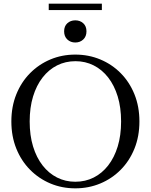

<svg xmlns="http://www.w3.org/2000/svg" viewBox="-20 -1018 823 1048"><path d="M391 10Q318 10 255 -16.5Q192 -43 144 -91.5Q96 -140 69 -207Q42 -274 42 -355Q42 -436 69 -503Q96 -570 144 -618.5Q192 -667 255 -693.5Q318 -720 391 -720Q464 -720 527.5 -693.5Q591 -667 639 -618.5Q687 -570 714 -503Q741 -436 741 -355Q741 -274 714 -207Q687 -140 639 -91.5Q591 -43 527.5 -16.5Q464 10 391 10ZM391 -26Q446 -26 491.5 -49Q537 -72 570.5 -115Q604 -158 622.5 -218.5Q641 -279 641 -355Q641 -431 622.5 -491.5Q604 -552 570.5 -595Q537 -638 491.5 -661Q446 -684 392 -684Q337 -684 291.5 -661Q246 -638 212.5 -595Q179 -552 160.5 -491.5Q142 -431 142 -355Q142 -279 160.5 -218.5Q179 -158 212.5 -115Q246 -72 291.5 -49Q337 -26 391 -26ZM391 -786Q365 -786 347.5 -802.5Q330 -819 330 -847Q330 -875 347.5 -891Q365 -907 391 -907Q417 -907 434.5 -891Q452 -875 452 -847Q452 -819 434.5 -802.5Q417 -786 391 -786ZM246 -998H536V-963H246Z"/></svg>

Font: Roboto Serif 144pt
Style: Regular
Weight: 400
Version: Version 1.008